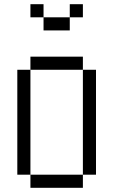

<svg xmlns="http://www.w3.org/2000/svg" viewBox="-20 -895 540 915"><path d="M187.5 -812.5H125V-875H187.5ZM62.5 -562.5H125V-62.5H62.5ZM125 -62.5H375V0H125ZM125 -625H375V-562.5H125ZM187.5 -812.5H312.5V-750H187.5ZM312.5 -875H375V-812.5H312.5ZM375 -562.5H437.5V-62.5H375Z"/></svg>

Font: 寒蝉点阵体 16px
Style: Regular
Weight: 400
Designer: Designed by Warren2060
Foundry: ChillType
Version: Version 1.000